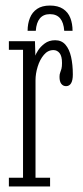

<svg xmlns="http://www.w3.org/2000/svg" viewBox="-20 -672 299 692"><path d="M12 0V-31.5H63V-492.5H12V-523.5H106L107.5 -471.5Q108.5 -476.5 117 -490Q125.5 -503.5 141 -515.2Q156.5 -527 179 -527Q202 -527 216 -510.8Q230 -494.5 236.2 -466.8Q242.5 -439 242.5 -403.5Q242.5 -382.5 236.2 -372Q230 -361.5 218 -361.5Q207.5 -361.5 201 -369.8Q194.5 -378 194.5 -395Q194.5 -404.5 197 -410.5Q199.5 -416.5 201.5 -424.2Q203.5 -432 203.5 -445Q203.5 -469.5 194.8 -480.5Q186 -491.5 172.5 -491.5Q152.5 -491.5 138 -474.2Q123.5 -457 115.8 -431.8Q108 -406.5 108 -383V-31.5H160.5V0ZM160 -652Q189 -652 207.2 -640Q225.5 -628 233.5 -607.2Q241.5 -586.5 241.5 -561H211.5Q209.5 -590.5 196.8 -605.8Q184 -621 160 -621Q136.5 -621 123.8 -605.8Q111 -590.5 109 -561H79.5Q79.5 -586.5 87.8 -607.2Q96 -628 113.8 -640Q131.5 -652 160 -652Z"/></svg>

Font: Imbue Thin 10pt ExtraLight
Style: Regular
Weight: 250
Version: Version 1.102